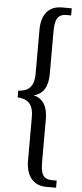

<svg xmlns="http://www.w3.org/2000/svg" viewBox="-67 -834 481 1128"><g transform="rotate(5 173.5 -270.0)"><path d="M309 259V217H282C226 217 214 182 214 111V-137C214 -212 186 -257 132 -270V-271C186 -283 214 -329 214 -402V-651C214 -720 226 -757 282 -757H309V-799H251C173 -799 131 -747 131 -656V-396C131 -315 91 -292 38 -290V-250C91 -247 131 -225 131 -143V115C131 203 173 259 251 259Z"/></g></svg>

Font: Noto Serif Sinhala ExtraCondensed
Style: Regular
Weight: 400
Width: 2
Designer: Jelle Bosma - Monotype Design Team
Foundry: Monotype Imaging Inc.
Version: Version 2.007